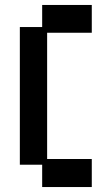

<svg xmlns="http://www.w3.org/2000/svg" viewBox="-20 -694 421 774"><path d="M150 60V-30H60V-585H150V-674H350V-562H170V-53H350V60Z"/></svg>

Font: Pixelify Sans Medium
Style: Regular
Weight: 500
Designer: Stefie Justprince
Foundry: Typecalism Foundryline
Version: Version 1.000;February 13, 2025;FontCreator 15.0.0.3015 64-b